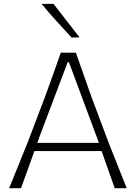

<svg xmlns="http://www.w3.org/2000/svg" viewBox="-20 -990 715 1010"><path d="M28 0Q52 -58.5 77.5 -121.8Q103 -185 126 -242L219 -486.5Q243 -553 261.8 -605.5Q280.5 -658 300 -713H379Q398 -659.5 417 -605.5Q436 -551.5 459 -486L551 -240.5Q575 -180.5 599.5 -118.5Q624 -56.5 646.5 0H583.5Q566.5 -47.5 549 -97.5Q531.5 -147.5 514.5 -195.5H161Q143.5 -147 125.8 -97.2Q108 -47.5 90.5 0ZM187.5 -270Q182 -254.5 176.5 -238.5H500Q494.5 -253 490 -266.5L342.5 -663H336ZM356.5 -792.5Q316 -836 275.8 -880.5Q235.5 -925 199 -969.5H261.5Q295 -926.5 329.5 -882Q364 -837.5 398.5 -793.5Z"/></svg>

Font: Commissioner Loud ExtraLight
Style: Regular
Weight: 200
Designer: Kostas Bartsokas
Foundry: Kostas Bartsokas
Version: Version 1.000; ttfautohint (v1.8.3)